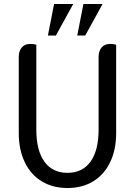

<svg xmlns="http://www.w3.org/2000/svg" viewBox="-20 -930 676 962"><path d="M74 -264V-645Q74 -674 89 -692Q104 -710 132 -710Q147 -710 162 -706V-280Q162 -176 202.5 -120Q243 -64 318 -64Q393 -64 433.5 -120Q474 -176 474 -280V-645Q474 -674 489 -692Q504 -710 532 -710Q547 -710 562 -706V-264Q562 -180 532 -117.5Q502 -55 447 -21.5Q392 12 318 12Q244 12 189 -21.5Q134 -55 104 -117.5Q74 -180 74 -264ZM251 -910H347L260 -752H220ZM398 -910H494L407 -752H367Z"/></svg>

Font: Thasadith
Style: Bold
Weight: 700
Designer: Cadson Demak Co.,Ltd.
Foundry: Cadson Demak Co.,Ltd.
Version: Version 1.000; ttfautohint (v1.6)